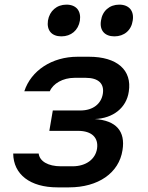

<svg xmlns="http://www.w3.org/2000/svg" viewBox="-20 -802 640 829"><path d="M474 -645C516 -645 547 -671 553 -713C560 -755 537 -782 495 -782C453 -782 422 -755 416 -713C409 -671 432 -645 474 -645ZM245 -645C287 -645 318 -671 325 -713C331 -755 309 -782 267 -782C225 -782 194 -755 187 -713C181 -671 203 -645 245 -645ZM228 7H278C404 7 494 -55 509 -154C522 -235 482 -282 389 -288C469 -291 526 -337 536 -406C551 -499 486 -557 364 -557H315C204 -557 114 -497 85 -408H195C209 -441 251 -466 302 -466H350C405 -466 431 -441 424 -397C417 -354 382 -325 327 -325H208L193 -237H317C377 -237 406 -207 399 -160C392 -115 352 -84 293 -84H243C187 -84 151 -106 147 -139H37C38 -49 110 7 228 7Z"/></svg>

Font: JetBrains Mono SemiBold
Style: Italic
Weight: 472
Italic angle: -9°
Monospace: yes
Designer: Philipp Nurullin, Konstantin Bulenkov
Foundry: JetBrains
Version: Version 2.305